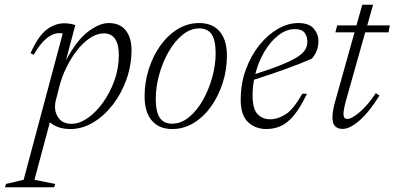

<svg xmlns="http://www.w3.org/2000/svg" viewBox="-100 -533 1660 808"><path d="M132.5 241 127.5 255H-79.5L-74.5 241L-0.5 223.5L164 -392Q159 -393.5 150.5 -393.5Q93.5 -393.5 42 -302.5L28.5 -309Q61.5 -382.5 96.8 -408.8Q132 -435 171 -435Q183.5 -435 195.8 -432.8Q208 -430.5 217 -427.5L177.5 -279Q223 -364 270.8 -400Q318.5 -436 357 -436Q405.5 -436 429.5 -404.8Q453.5 -373.5 453.5 -323.5Q453.5 -258.5 432.2 -198.8Q411 -139 374.5 -92Q338 -45 292 -17.5Q246 10 196.5 10Q141.5 10 110 -18.5L45 223.5ZM136.5 -116.5Q133 -104.5 132.2 -96.2Q131.5 -88 131.5 -82.5Q131.5 -54.5 149.2 -33.2Q167 -12 201.5 -12Q234 -12 268.8 -36Q303.5 -60 333.2 -101.2Q363 -142.5 381.5 -194Q400 -245.5 400 -300.5Q400 -392.5 337 -392.5Q307.5 -392.5 278.8 -373.2Q250 -354 224.5 -321.5Q199 -289 179.5 -249.2Q160 -209.5 150 -169.5Z M738.5 -436Q794.5 -436 824.8 -400.2Q855 -364.5 855 -298.5Q855 -240 837.5 -185Q820 -130 789 -86Q758 -42 716 -16Q674 10 624.5 10Q569 10 538.8 -25.8Q508.5 -61.5 508.5 -127.5Q508.5 -186 525.8 -241Q543 -296 574 -340Q605 -384 647 -410Q689 -436 738.5 -436ZM624 -12.5Q662 -12.5 695.2 -39.8Q728.5 -67 753.8 -111.5Q779 -156 793.2 -207.8Q807.5 -259.5 807.5 -308.5Q807.5 -364 790.5 -388.8Q773.5 -413.5 739 -413.5Q701 -413.5 667.8 -386.2Q634.5 -359 609.2 -314.5Q584 -270 569.8 -218.2Q555.5 -166.5 555.5 -117.5Q555.5 -62 572.5 -37.2Q589.5 -12.5 624 -12.5Z M1192 -138.5Q1163 -78.5 1136 -46.5Q1109 -14.5 1081 -2.2Q1053 10 1021 10Q975 10 944 -19Q913 -48 913 -112.5Q913 -182 934.8 -241Q956.5 -300 992 -343.8Q1027.5 -387.5 1070 -411.8Q1112.5 -436 1155 -436Q1200 -436 1220 -413Q1240 -390 1240 -360Q1240 -317 1212 -286Q1160.5 -263.5 1098.5 -241.2Q1036.5 -219 969 -197.5Q963 -164.5 963 -132Q963 -74.5 983.8 -52.8Q1004.5 -31 1037.5 -31Q1068.5 -31 1101.8 -51.8Q1135 -72.5 1172 -138.5ZM1141 -410.5Q1105.5 -410.5 1072.2 -385Q1039 -359.5 1013.2 -316.5Q987.5 -273.5 974.5 -221.5Q1048.5 -245 1092.2 -263.5Q1136 -282 1157.8 -297.5Q1179.5 -313 1186.5 -327.8Q1193.5 -342.5 1193.5 -358Q1193.5 -380 1181.8 -395.2Q1170 -410.5 1141 -410.5Z M1356.5 -111.5Q1345.5 -71.5 1345.5 -53.5Q1345.5 -32.5 1361 -32.5Q1380.5 -32.5 1414.8 -62Q1449 -91.5 1481.5 -141L1497 -131Q1453.5 -61 1412.8 -25.8Q1372 9.5 1342 9.5Q1321.5 9.5 1310.2 -1.8Q1299 -13 1299 -39.5Q1299 -65.5 1311 -108L1392 -397H1311.5L1319 -426H1400L1424.5 -513H1470L1445.5 -426H1540.5L1535 -397H1437Z"/></svg>

Font: Newsreader Text Light
Style: Italic
Weight: 300
Italic angle: -17°
Designer: Hugues Gentile
Foundry: Production Type
Version: Version 1.001